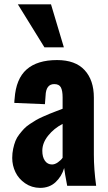

<svg xmlns="http://www.w3.org/2000/svg" viewBox="-20 -868 506 897"><path d="M187.5 -647 63.5 -847.7H218.3L278.3 -647ZM223.1 -99.6Q236.3 -99.6 250.2 -109.4Q264.2 -119.1 272.5 -130.9V-289.1Q231.9 -268.1 204.8 -234.1Q177.7 -200.2 177.7 -163.6Q177.7 -134.3 189.9 -116.9Q202.1 -99.6 223.1 -99.6ZM167 9.8Q127.9 9.3 97.4 -11.7Q66.9 -32.7 52 -64Q37.1 -95.2 37.1 -129.9Q37.1 -152.3 41.5 -172.9Q45.9 -193.4 52.2 -209.5Q58.6 -225.6 70.3 -240.5Q82 -255.4 92.3 -266.4Q102.5 -277.3 119.4 -288.6Q136.2 -299.8 148.4 -306.9Q160.6 -314 180.2 -322.8Q199.7 -331.5 211.2 -336.2Q222.7 -340.8 242.9 -348.6Q263.2 -356.4 272.5 -359.9V-413.1Q272.5 -444.3 264.4 -459.7Q256.3 -475.1 233.4 -475.1Q194.8 -475.1 192.9 -420.9L189.9 -381.3L46.9 -387.2Q46.9 -397 48.3 -407.2Q54.7 -500 104.5 -543.7Q154.3 -587.4 246.6 -587.4Q332 -587.4 375.2 -540.5Q418.5 -493.7 418.5 -412.1V-145Q418.5 -78.6 429.2 0H293.9Q281.7 -64 279.8 -83Q268.1 -43.5 239.5 -16.8Q210.9 9.8 167 9.8Z"/></svg>

Font: Oswald
Style: DemiBold
Weight: 600
Designer: Vernon Adams
Foundry: Vernon Adams
Version: 3.0; ttfautohint (v0.95) -l 8 -r 50 -G 200 -x 0 -w "G" -W -c